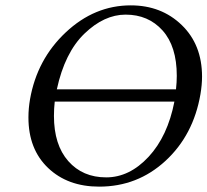

<svg xmlns="http://www.w3.org/2000/svg" viewBox="-20 -677 766 709"><path d="M624 -301.8H182.1Q179.2 -274.9 179.2 -249Q179.2 -142.1 232.2 -82Q285.2 -22 372.1 -22Q458 -22 528.6 -97.9Q599.1 -173.8 624 -301.8ZM629.9 -347.2Q632.8 -374 632.8 -397Q632.8 -505.9 580.3 -564.5Q527.8 -623 443.8 -623Q364.7 -623 292 -553Q219.2 -482.9 189.9 -347.2ZM720.2 -329.1Q694.3 -178.2 591.1 -83Q487.8 12.2 346.2 12.2Q230 12.2 157.5 -56.9Q85 -126 85 -243.2Q85 -276.4 90.8 -310.1Q116.7 -458 222.9 -557.6Q329.1 -657.2 462.9 -657.2Q575.7 -657.2 650.9 -584.7Q726.1 -512.2 726.1 -394Q726.1 -364.3 720.2 -329.1Z"/></svg>

Font: Linux Libertine
Style: Italic
Weight: 400
Italic angle: -12°
Designer: Philipp H. Poll
Foundry: Philipp H. Poll
Version: Version 5.1.6 ; ttfautohint (v0.9)